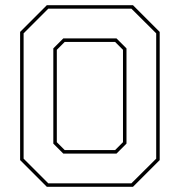

<svg xmlns="http://www.w3.org/2000/svg" viewBox="-20 -720 693 740"><path d="M160.5 0 57.5 -103V-597L160.5 -700H492.5L595.5 -597V-103L492.5 0ZM229.5 -141.5H423.5L454 -172V-528L423.5 -558.5H229.5L199 -528V-172ZM166 -13.5H486.5L582 -108.5V-591.5L486.5 -686.5H166L71 -591.5V-108.5ZM224 -128 185.5 -166.5V-533.5L224 -572H429L467.5 -533.5V-166.5L429 -128Z"/></svg>

Font: Tourney Thin
Style: Regular
Weight: 100
Designer: Tyler Finck
Foundry: Etcetera Type Co
Version: Version 1.015